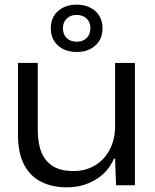

<svg xmlns="http://www.w3.org/2000/svg" viewBox="-20 -795 667 824"><path d="M267 9Q204 9 156.5 -15Q109 -39 83 -89Q57 -139 57 -219V-525H142V-237Q142 -179 158.5 -140Q175 -101 208.5 -81Q242 -61 294 -61Q348 -61 388.5 -85.5Q429 -110 451.5 -154Q474 -198 474 -255V-525H559V0H478L474 -114H469Q444 -56 389.5 -23.5Q335 9 267 9ZM309 -572Q259 -572 228.5 -600Q198 -628 198 -673Q198 -720 229 -747.5Q260 -775 309 -775Q358 -775 389 -747.5Q420 -720 420 -673Q420 -627 389 -599.5Q358 -572 309 -572ZM309 -616Q336 -616 352 -632Q368 -648 368 -674Q368 -700 351.5 -715.5Q335 -731 309 -731Q282 -731 266 -715Q250 -699 250 -674Q250 -648 266 -632Q282 -616 309 -616Z"/></svg>

Font: Mona Sans SemiExpanded
Style: Regular
Weight: 400
Width: 6
Designer: Deni Anggara
Foundry: GitHub
Version: Version 2.000